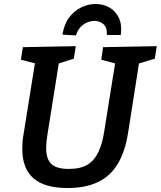

<svg xmlns="http://www.w3.org/2000/svg" viewBox="-20 -934 808 965"><path d="M498 -697 768 -702 758 -639 665 -611 681 -631 624 -268Q609 -172 572 -110.5Q535 -49 472.5 -19Q410 11 319 11Q204 11 148 -38Q92 -87 92 -186Q92 -204 93.5 -223Q95 -242 99 -263L158 -631L169 -612L85 -634L95 -697L361 -702L351 -639L262 -611L278 -631L218 -255Q215 -237 213.5 -220Q212 -203 212 -189Q212 -135 238 -110Q264 -85 326 -85Q385 -85 420 -106.5Q455 -128 475 -171Q495 -214 504 -275L561 -631L574 -611L489 -634ZM460 -914Q498 -914 529.5 -896.5Q561 -879 577.5 -844Q594 -809 587 -758H517Q519 -796 500 -812.5Q481 -829 455 -829Q424 -829 397.5 -809.5Q371 -790 362 -756L294 -760Q302 -812 327.5 -846Q353 -880 388.5 -897Q424 -914 460 -914Z"/></svg>

Font: Bitter Thin SemiBold
Style: Italic
Weight: 600
Italic angle: -9°
Version: Version 2.002